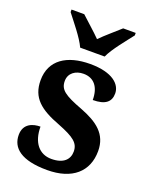

<svg xmlns="http://www.w3.org/2000/svg" viewBox="-145 -846 743 936"><g transform="rotate(20 227.0 -378.0)"><path d="M164 -606H291C311 -651 365 -715 394 -753V-766H329C303 -742 255 -702 227 -673C199 -702 152 -742 127 -766H61V-753C90 -715 144 -651 164 -606ZM216 10C346 10 419 -55 419 -162C419 -250 360 -293 272 -327C176 -363 149 -383 149 -428C149 -469 183 -492 224 -492C278 -492 309 -454 309 -387C374 -387 401 -411 401 -454C401 -501 355 -548 238 -548C118 -548 37 -496 37 -391C37 -300 91 -257 195 -218C279 -185 308 -163 308 -119C308 -79 281 -48 217 -48C154 -48 114 -96 114 -178C77 -178 28 -164 28 -104C28 -37 81 10 216 10Z"/></g></svg>

Font: Noto Serif Tamil SemiCondensed
Style: Bold
Weight: 700
Width: 4
Designer: Indian Type Foundry, Tom Grace, and the Monotype Design Team
Foundry: Monotype Imaging Inc.
Version: Version 2.004